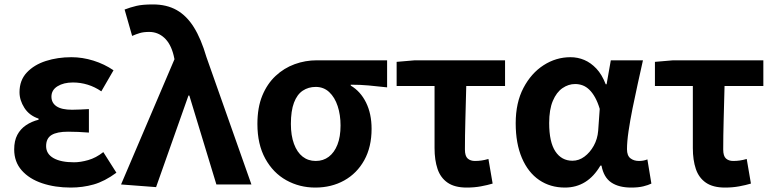

<svg xmlns="http://www.w3.org/2000/svg" viewBox="-20 -832 3492 866"><path d="M299 14Q228 14 170 -5.5Q112 -25 78 -63.5Q44 -102 44 -158Q44 -197 58 -223.5Q72 -250 97 -267Q122 -284 154 -292V-297Q112 -311 90 -345.5Q68 -380 68 -416Q68 -470 101 -505Q134 -540 187 -557Q240 -574 302 -574Q352 -574 401.5 -558.5Q451 -543 492 -515L437 -420Q408 -440 375.5 -450Q343 -460 309 -460Q267 -460 239.5 -443Q212 -426 212 -396Q212 -368 235 -352.5Q258 -337 305 -337Q322 -337 342 -338Q362 -339 381 -340V-234Q356 -236 332.5 -237Q309 -238 287 -238Q237 -238 212.5 -223Q188 -208 188 -173Q188 -138 221 -119Q254 -100 314 -100Q343 -100 378 -110Q413 -120 446 -146L505 -53Q452 -14 402.5 0Q353 14 299 14Z M684 12 526 0 767 -565 763 -583Q750 -635 721 -661.5Q692 -688 653 -688Q628 -688 611 -683Q594 -678 576 -670L542 -789Q568 -799 595.5 -805.5Q623 -812 670 -812Q732 -812 777 -786.5Q822 -761 854.5 -709Q887 -657 911 -575L1114 0H956L834 -401H830Z M1402 14Q1331 14 1271.5 -19Q1212 -52 1176.5 -116.5Q1141 -181 1141 -273Q1141 -347 1163 -400.5Q1185 -454 1223 -489.5Q1261 -525 1309 -542.5Q1357 -560 1409 -560H1726V-438Q1680 -443 1643 -446.5Q1606 -450 1562 -450V-446Q1606 -420 1631 -369.5Q1656 -319 1656 -251Q1656 -169 1623 -109.5Q1590 -50 1532.5 -18Q1475 14 1402 14ZM1404 -106Q1438 -106 1463 -125Q1488 -144 1502 -179.5Q1516 -215 1516 -266Q1516 -314 1503 -353.5Q1490 -393 1465 -416.5Q1440 -440 1404 -440Q1371 -440 1345.5 -423Q1320 -406 1306 -369Q1292 -332 1292 -273Q1292 -221 1306 -183Q1320 -145 1345 -125.5Q1370 -106 1404 -106Z M2085 14Q2031 14 1999 -8Q1967 -30 1953.5 -70Q1940 -110 1940 -164V-444H1769V-553L1851 -560H2258V-444H2083Q2081 -366 2079 -291.5Q2077 -217 2077 -158Q2077 -128 2089.5 -117Q2102 -106 2122 -106Q2137 -106 2151.5 -108Q2166 -110 2183 -115L2202 -4Q2179 3 2149 8.5Q2119 14 2085 14Z M2528 14Q2462 14 2412 -20Q2362 -54 2334 -119.5Q2306 -185 2306 -276Q2306 -369 2341 -435.5Q2376 -502 2432 -538Q2488 -574 2553 -574Q2586 -574 2615.5 -561.5Q2645 -549 2670 -522.5Q2695 -496 2712 -452H2716L2735 -560H2880Q2869 -510 2856.5 -454Q2844 -398 2833 -343Q2822 -288 2815 -240.5Q2808 -193 2808 -159Q2808 -130 2823.5 -118Q2839 -106 2862 -106Q2871 -106 2880.5 -107.5Q2890 -109 2900 -113L2918 -4Q2904 3 2881.5 8.5Q2859 14 2827 14Q2771 14 2737 -9Q2703 -32 2693 -85H2688Q2630 14 2528 14ZM2562 -107Q2591 -107 2616 -125.5Q2641 -144 2658 -174.5Q2675 -205 2678 -242L2685 -341Q2676 -371 2664 -392.5Q2652 -414 2638 -427.5Q2624 -441 2608 -447Q2592 -453 2574 -453Q2544 -453 2517 -434.5Q2490 -416 2473.5 -377Q2457 -338 2457 -277Q2457 -191 2485 -149Q2513 -107 2562 -107Z M3250 14Q3196 14 3164 -8Q3132 -30 3118.5 -70Q3105 -110 3105 -164V-444H2934V-553L3016 -560H3423V-444H3248Q3246 -366 3244 -291.5Q3242 -217 3242 -158Q3242 -128 3254.5 -117Q3267 -106 3287 -106Q3302 -106 3316.5 -108Q3331 -110 3348 -115L3367 -4Q3344 3 3314 8.5Q3284 14 3250 14Z"/></svg>

Font: Noto Sans KR
Style: Bold
Weight: 700
Designer: Ryoko NISHIZUKA  (kana, bopomofo & ideographs); Paul D. Hunt (Latin, Greek & Cyrillic); Sandoll Communications , Soo-you
Foundry: Adobe
Version: Version 2.004-H2;hotconv 1.0.118;makeotfexe 2.5.65603